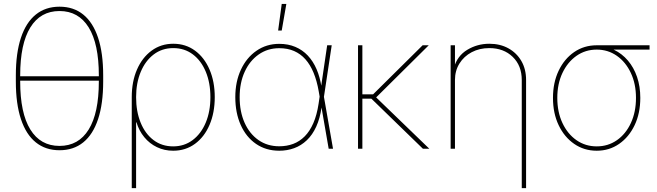

<svg xmlns="http://www.w3.org/2000/svg" viewBox="-20 -770 3401 994"><path d="M288.1 7.8Q215.8 7.8 165.3 -33Q114.7 -73.7 88.4 -153.3Q62 -232.9 62 -348.1V-379.4Q62 -495.1 88.4 -574.5Q114.7 -653.8 165.3 -694.6Q215.8 -735.4 288.1 -735.4Q360.8 -735.4 411.1 -694.6Q461.4 -653.8 487.8 -574.5Q514.2 -495.1 514.2 -379.4V-348.1Q514.2 -232.9 487.8 -153.3Q461.4 -73.7 411.1 -33Q360.8 7.8 288.1 7.8ZM288.1 -14.6Q386.7 -14.6 439.2 -99.6Q491.7 -184.6 491.7 -348.1V-379.4Q491.7 -543 439.2 -627.9Q386.7 -712.9 288.1 -712.9Q189.5 -712.9 137 -627.9Q84.5 -543 84.5 -379.4V-348.1Q84.5 -184.6 137 -99.6Q189.5 -14.6 288.1 -14.6ZM72.8 -352.5V-375H503.4V-352.5Z M662.1 204.1V-267.1Q662.1 -347.7 689.2 -409.9Q716.3 -472.2 764.9 -507.8Q813.5 -543.5 877 -543.5Q941.4 -543.5 989.7 -507.8Q1038.1 -472.2 1064.9 -409.7Q1091.8 -347.2 1091.8 -267.1Q1091.8 -186.5 1064.9 -123.8Q1038.1 -61 989.5 -25.4Q940.9 10.3 876.5 10.3Q831.1 10.3 792.7 -8.1Q754.4 -26.4 727.1 -59.6Q699.7 -92.8 686.5 -136.7H684.6V204.1ZM876.5 -12.2Q934.1 -12.2 977.5 -44.9Q1021 -77.6 1045.2 -135.3Q1069.3 -192.9 1069.3 -267.1Q1069.3 -340.8 1045.4 -398.4Q1021.5 -456.1 978.3 -488.5Q935.1 -521 877 -521Q818.8 -521 775.6 -488Q732.4 -455.1 708.5 -397.7Q684.6 -340.3 684.6 -267.1Q684.6 -192.9 708 -135.3Q731.4 -77.6 774.7 -44.9Q817.9 -12.2 876.5 -12.2Z M1425.8 10.3Q1356.9 10.3 1305.7 -24.9Q1254.4 -60.1 1226.3 -122.8Q1198.2 -185.5 1198.2 -267.1Q1198.2 -347.2 1227.3 -409.4Q1256.3 -471.7 1307.9 -507.3Q1359.4 -543 1425.8 -543Q1471.7 -543 1508.8 -527.3Q1545.9 -511.7 1573.5 -482.4Q1601.1 -453.1 1618.9 -411.9Q1636.7 -370.6 1644.5 -318.4H1650.4L1656.7 -270.5L1704.1 0H1681.6L1629.9 -297.9Q1620.6 -351.6 1603.5 -393.1Q1586.4 -434.6 1561.3 -462.9Q1536.1 -491.2 1502.4 -505.9Q1468.8 -520.5 1425.8 -520.5Q1365.7 -520.5 1319.3 -488Q1272.9 -455.6 1246.8 -398.4Q1220.7 -341.3 1220.7 -267.1Q1220.7 -191.9 1246.3 -134.5Q1272 -77.1 1318.1 -44.9Q1364.3 -12.7 1425.8 -12.7Q1464.8 -12.7 1498 -25.1Q1531.2 -37.6 1557.6 -64.2Q1584 -90.8 1602.3 -132.8Q1620.6 -174.8 1629.4 -233.4L1673.8 -535.6H1697.3L1656.7 -266.6L1650.9 -215.8H1645Q1636.7 -157.2 1617.2 -114.5Q1597.7 -71.8 1568.4 -43.9Q1539.1 -16.1 1502.9 -2.9Q1466.8 10.3 1425.8 10.3ZM1419.9 -611.8 1438.5 -749.5H1462.4L1438.5 -611.8Z M1856 -535.6V0H1833.5V-535.6ZM2199.7 -535.6 1920.9 -259.3H1841.3V-281.7H1911.6L2168 -535.6ZM2169.4 0 1894.5 -267.1 1920.9 -272 2202.6 0Z M2335.4 -356V0H2313V-535.6H2335.4V-418.5H2329.6Q2347.2 -481 2399.2 -512.2Q2451.2 -543.5 2513.2 -543.5Q2569.3 -543.5 2612.1 -519.8Q2654.8 -496.1 2679.2 -454.1Q2703.6 -412.1 2703.6 -356V204.1H2681.2V-356Q2681.2 -430.2 2634.3 -475.6Q2587.4 -521 2513.2 -521Q2462.4 -521 2422.1 -499.8Q2381.8 -478.5 2358.6 -441.2Q2335.4 -403.8 2335.4 -356Z M3069.3 10.3Q3003.9 10.3 2952.6 -25.1Q2901.4 -60.5 2872.1 -122.1Q2842.8 -183.6 2842.8 -263.2Q2842.8 -342.3 2872.1 -403.8Q2901.4 -465.3 2952.6 -500.5Q3003.9 -535.6 3069.3 -535.6H3342.8V-513.2H3126H3069.3Q3010.7 -513.2 2964.6 -481Q2918.5 -448.7 2891.8 -392.3Q2865.2 -335.9 2865.2 -263.2Q2865.2 -189.9 2891.8 -133.1Q2918.5 -76.2 2964.6 -44.2Q3010.7 -12.2 3069.3 -12.2Q3127.9 -12.2 3173.8 -44.2Q3219.7 -76.2 3246.1 -133.1Q3272.5 -189.9 3272.5 -263.2Q3272.5 -335.9 3245.8 -392.6Q3219.2 -449.2 3173.3 -481.2Q3127.4 -513.2 3069.3 -513.2V-531.7Q3117.7 -531.7 3158.7 -512.2Q3199.7 -492.7 3230.5 -456.8Q3261.2 -420.9 3278.1 -371.6Q3294.9 -322.3 3294.9 -263.2Q3294.9 -183.6 3265.6 -122.1Q3236.3 -60.5 3185.3 -25.1Q3134.3 10.3 3069.3 10.3Z"/></svg>

Font: Inter 20pt Thin
Style: Regular
Weight: 250
Version: Version 4.001;git-66647c0bb